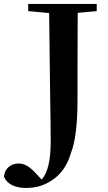

<svg xmlns="http://www.w3.org/2000/svg" viewBox="-94 -762 542 966"><path d="M392.6 -742.2V-706.1L296.9 -697.3Q295.9 -599.6 295.9 -400.4V-258.8Q295.9 -72.3 261.7 10.7Q238.3 92.8 177.2 138.2Q116.2 183.6 39.1 183.6Q-48.8 183.6 -74.2 127Q-71.3 95.7 -50.3 78.1Q-29.3 60.5 1 60.5Q41 60.5 85.9 109.4L115.2 141.6Q161.1 92.8 161.1 -48.8Q161.1 -81.1 160.2 -150.9Q159.2 -220.7 157.2 -369.1Q155.3 -517.6 153.3 -696.3L47.9 -706.1V-742.2Z"/></svg>

Font: GenYoMin TW TTF Bold
Style: Regular
Weight: 700
Version: Version 1.300